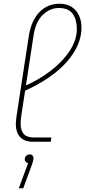

<svg xmlns="http://www.w3.org/2000/svg" viewBox="-20 -762 458 1032"><path d="M157 0Q111 0 88 -25.5Q65 -51 65 -97Q65 -107 66.5 -117.5Q68 -128 69 -139L135 -569Q142 -614 158 -647Q174 -680 196 -701Q218 -722 244.5 -732Q271 -742 299 -742Q339 -742 365 -725Q391 -708 404.5 -679Q418 -650 418 -613Q418 -567 398.5 -521Q379 -475 340 -430.5Q301 -386 242.5 -345.5Q184 -305 107 -271L102 -295Q187 -331 252.5 -381.5Q318 -432 355.5 -490Q393 -548 393 -606Q393 -657 370.5 -688Q348 -719 296 -719Q249 -719 210 -682Q171 -645 160 -569L95 -144Q93 -131 92 -120Q91 -109 91 -98Q91 -61 107.5 -42Q124 -23 164 -23H256L253 0ZM81 250 131 115Q123 113 118 107.5Q113 102 113 94Q113 86 117 80Q121 74 127 71Q133 68 140 68Q151 68 155.5 74.5Q160 81 160 89Q160 96 157.5 104.5Q155 113 152 122L105 250Z"/></svg>

Font: MuseoModerno Thin
Style: Italic
Weight: 100
Italic angle: -9°
Designer: Pablo Cosgaya, Héctor Gatti, Marcela Romero, and the Authors of The MuseoModerno Project.
Foundry: Omnibus-Type Team
Version: Version 1.003